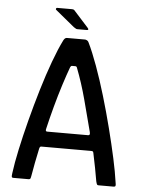

<svg xmlns="http://www.w3.org/2000/svg" viewBox="-56 -853 664 897"><g transform="rotate(5 276.0 -404.5)"><path d="M41 0Q34 0 33 -4.5Q32 -9 34 -22Q40 -69 54 -134Q68 -199 87 -272.5Q106 -346 128 -419.5Q150 -493 173 -555.5Q196 -618 217 -660Q220 -666 224 -669.5Q228 -673 233 -673H319Q324 -672 328.5 -669.5Q333 -667 336 -660Q356 -619 379 -556Q402 -493 424 -419Q446 -345 465 -270.5Q484 -196 498 -131.5Q512 -67 518 -23Q521 -9 519.5 -4.5Q518 0 511 0H440Q435 0 433 -3Q431 -6 428 -18Q424 -44 417 -79Q410 -114 403 -148Q402 -154 399.5 -155.5Q397 -157 391 -157H161Q155 -157 153 -155.5Q151 -154 149 -147Q142 -114 135 -79Q128 -44 124 -18Q122 -6 120 -3Q118 0 112 0ZM180 -229H371Q376 -229 378 -232Q380 -235 378 -244Q359 -318 338.5 -394.5Q318 -471 292 -538Q290 -545 284 -545H268Q263 -545 260 -538Q247 -503 231 -453Q215 -403 200 -347.5Q185 -292 173 -240Q172 -236 173 -232.5Q174 -229 180 -229ZM278 -718Q273 -718 270 -720.5Q267 -723 261 -726L171 -800Q169 -802 170.5 -805.5Q172 -809 175 -809H244Q251 -809 254 -807Q257 -805 261 -800L325 -729Q329 -725 329 -721.5Q329 -718 323 -718Z"/></g></svg>

Font: Glory Medium
Style: Regular
Weight: 500
Designer: Robert Leuschke
Foundry: Robert Leuschke
Version: Version 1.011